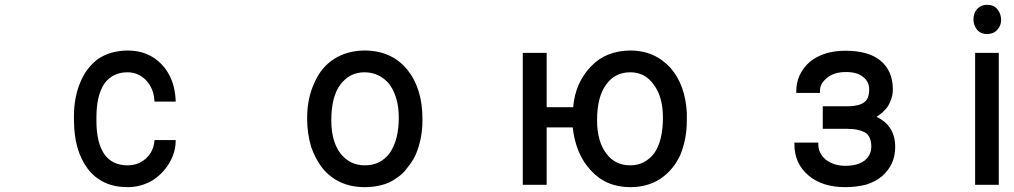

<svg xmlns="http://www.w3.org/2000/svg" viewBox="-20 -770 4227 800"><path d="M415 -127Q448.2 -81.1 511.7 -81.1Q555.7 -81.1 587.9 -109.4Q619.1 -138.7 623 -179.7L624 -186.5H711.9V-179.7Q710.9 -131.8 682.6 -85.9Q654.3 -42 612.3 -16.6Q565.4 9.8 511.7 9.8Q405.3 9.8 346.7 -65.4Q288.1 -141.6 288.1 -271.5V-285.2Q288.1 -364.3 314.5 -426.8Q339.8 -488.3 388.7 -524.4Q439.5 -558.6 510.7 -559.6Q598.6 -559.6 653.3 -502Q707 -446.3 711.9 -353.5V-346.7H624L623 -353.5Q620.1 -402.3 587.9 -436.5Q555.7 -468.8 510.7 -468.8Q450.2 -468.8 415 -421.9Q381.8 -372.1 381.8 -282.2V-264.6Q381.8 -175.8 415 -127Z M1259.8 -273.4V-280.3Q1259.8 -360.4 1290 -424.8Q1317.4 -489.3 1372.1 -524.4Q1425.8 -558.6 1498 -559.6Q1610.4 -559.6 1675.8 -481.4Q1740.2 -402.3 1740.2 -275.4V-268.6Q1740.2 -191.4 1711.9 -125Q1698.2 -95.7 1675.8 -69.3Q1660.2 -45.9 1629.9 -26.4Q1602.5 -6.8 1570.3 1Q1537.1 9.8 1500 9.8Q1389.6 9.8 1324.2 -68.4Q1293.9 -107.4 1276.4 -158.2Q1259.8 -214.8 1259.8 -273.4ZM1398.4 -418Q1360.4 -367.2 1360.4 -268.6Q1360.4 -181.6 1398.4 -130.9Q1437.5 -81.1 1500 -81.1Q1565.4 -81.1 1603.5 -131.8Q1641.6 -186.5 1641.6 -280.3Q1641.6 -363.3 1603.5 -418Q1561.5 -468.8 1498 -468.8Q1437.5 -468.8 1398.4 -418Z M2257.8 -549.8V-323.2H2368.2Q2377 -425.8 2442.4 -493.2Q2503.9 -558.6 2606.4 -559.6Q2708 -559.6 2774.4 -486.3Q2835.9 -415 2841.8 -298.8V-268.6Q2841.8 -190.4 2814.5 -124Q2784.2 -59.6 2730.5 -24.4Q2677.7 9.8 2606.4 9.8Q2503.9 9.8 2440.4 -61.5Q2378.9 -127.9 2366.2 -239.3H2257.8V0H2158.2V-549.8ZM2505.9 -418Q2467.8 -367.2 2467.8 -268.6Q2467.8 -181.6 2505.9 -130.9Q2542 -81.1 2606.4 -81.1Q2667 -81.1 2706.1 -131.8Q2742.2 -183.6 2742.2 -280.3Q2742.2 -366.2 2704.1 -417Q2668 -468.8 2606.4 -468.8Q2542 -468.8 2505.9 -418Z M3582 -344.7Q3601.6 -360.4 3601.6 -396.5Q3601.6 -430.7 3576.2 -449.2Q3551.8 -470.7 3502 -469.7Q3455.1 -469.7 3425.8 -445.3Q3395.5 -420.9 3396.5 -389.6V-382.8H3297.9V-389.6Q3297.9 -461.9 3353.5 -511.7Q3411.1 -558.6 3502 -558.6Q3598.6 -558.6 3648.4 -517.6Q3700.2 -474.6 3700.2 -397.5Q3700.2 -362.3 3679.7 -327.1Q3661.1 -300.8 3631.8 -283.2Q3710 -247.1 3710 -157.2Q3710 -83 3654.3 -35.2Q3628.9 -13.7 3589.8 -1Q3548.8 9.8 3502 9.8Q3407.2 9.8 3349.6 -38.1Q3290 -87.9 3290 -168.9V-175.8H3389.6V-168.9Q3389.6 -131.8 3419.9 -105.5Q3454.1 -79.1 3502 -79.1Q3552.7 -79.1 3582 -100.6Q3610.4 -124 3610.4 -158.2Q3610.4 -199.2 3587.9 -215.8Q3559.6 -233.4 3507.8 -233.4H3408.2V-327.1H3515.6Q3560.5 -328.1 3582 -344.7Z M4141.6 -549.8V0H4043V-549.8ZM4036.1 -688.5Q4036.1 -713.9 4049.8 -730.5Q4066.4 -750 4093.8 -750Q4121.1 -750 4135.7 -731.4Q4150.4 -713.9 4151.4 -688.5Q4151.4 -662.1 4135.7 -646.5Q4121.1 -628.9 4093.8 -627.9Q4066.4 -627.9 4051.3 -646Q4036.1 -664.1 4036.1 -688.5Z"/></svg>

Font: RobotoJAA
Style: Medium
Weight: 500
Version: Version 2.05; 2016-11-05